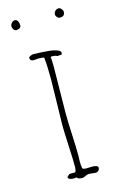

<svg xmlns="http://www.w3.org/2000/svg" viewBox="-128 -902 599 957"><g transform="rotate(-15 171.0 -424.0)"><path d="M271.5 -800.8Q297.9 -800.8 297.9 -823.7Q297.9 -831.5 291 -839.6Q284.2 -847.7 275.9 -847.7Q266.6 -847.7 259 -839.8Q251.5 -832 251.5 -822.8Q251.5 -814.9 257.8 -807.9Q264.2 -800.8 271.5 -800.8ZM45.9 -796.9Q55.7 -796.9 63.2 -801.5Q70.8 -806.2 70.8 -814Q70.8 -827.6 65.7 -837.2Q60.5 -846.7 50.8 -846.7Q42 -846.7 34.4 -838.6Q26.9 -830.6 26.9 -821.8Q26.9 -812.5 32.5 -804.7Q38.1 -796.9 45.9 -796.9ZM173.8 0Q180.2 0 190.9 -5.9Q202.6 -11.2 209.5 -11.2Q215.3 -11.2 226.1 -9.8Q235.8 -7.8 242.7 -7.8Q252 -7.8 258.3 -13.4Q264.6 -19 264.6 -27.8Q264.6 -42 234.9 -42Q226.6 -42 220.2 -41.5Q213.9 -41 205.6 -41Q183.6 -41 183.6 -50.8L184.6 -53.2Q181.6 -57.6 181.6 -81.1Q181.6 -91.8 182.1 -99.1L182.6 -111.8Q182.6 -153.3 179.2 -221.7Q175.8 -289.6 175.8 -331.1Q175.8 -370.6 177.2 -450.2Q178.7 -529.3 178.7 -568.8Q178.7 -613.3 175.8 -622.1L180.7 -625Q201.7 -625 209.5 -619.1L232.4 -621.1Q234.9 -627 234.9 -628.9Q234.9 -639.6 217.3 -646Q197.3 -653.3 171.4 -655.3Q128.4 -659.2 95.7 -659.2Q89.4 -659.2 80.6 -655Q71.8 -650.9 71.8 -647Q71.8 -629.9 90.8 -629.9L103 -630.9L114.7 -631.8Q135.3 -631.8 144.5 -628.9Q149.4 -583.5 149.4 -513.2Q149.4 -483.4 147 -397Q144.5 -310.1 144.5 -279.8Q144.5 -247.6 148.4 -170.4Q151.9 -102.5 151.9 -61Q151.9 -57.6 150.4 -49.3Q148.4 -42 148.4 -40L144.5 -36.1H115.7L109.9 -30.8Q105.5 -27.8 104 -25.4Q102.5 -22.9 102.5 -19Q108.4 -8.8 129.9 -8.8Q134.3 -8.8 138.2 -9.3Q141.6 -9.8 146.5 -9.8Q150.4 0 173.8 0Z"/></g></svg>

Font: Amatica SC
Style: Regular
Weight: 400
Version: Version 2.000